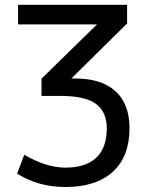

<svg xmlns="http://www.w3.org/2000/svg" viewBox="-20 -752 597 784"><path d="M416 -228.5Q416 -294.9 372.1 -327.6Q328.1 -360.4 226.6 -360.4H149.4V-430.7L376 -652.3H53.7V-732.4H499V-656.2L271.5 -431.6H286.1Q394.5 -431.6 451.7 -379.4Q508.8 -327.1 508.8 -228.5Q508.8 -112.3 440.4 -50.3Q372.1 11.7 246.1 11.7Q137.7 11.7 49.8 -43L79.1 -120.1Q167 -68.4 246.1 -67.4Q330.1 -67.4 373 -107.9Q416 -148.4 416 -228.5Z"/></svg>

Font: Gen Shin Gothic Regular
Style: Regular
Weight: 400
Designer: [Source Han Sans]
Ryoko NISHIZUKA  (kana & ideographs); Paul D. Hunt (Latin, Greek & Cyrillic); Wenlong ZHANG  (bopomofo
Version: Version 1.002.20150607